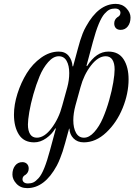

<svg xmlns="http://www.w3.org/2000/svg" viewBox="-20 -722 720 990"><path d="M44 178Q44 150 58 132Q72 114 95 114Q110 114 119 123Q128 132 128 147Q128 167 112 179Q96 187 96 202Q96 212 103.5 218Q111 224 124 224Q140 224 152 218.5Q164 213 179 196.5Q194 180 208.5 144Q223 108 238 52L268 -59L265 -60Q248 -30 218 -9Q188 12 156 12Q103 12 77.5 -28Q52 -68 52 -131Q52 -182 70 -239Q88 -296 118 -344.5Q148 -393 192 -424.5Q236 -456 283 -456Q316 -456 334 -434Q352 -412 354 -380H357L381 -469Q389 -498 393.5 -513Q398 -528 406 -548.5Q414 -569 424 -586Q488 -702 577 -702Q610 -702 631.5 -679.5Q653 -657 653 -632Q653 -604 639 -586Q625 -568 602 -568Q586 -568 577.5 -577Q569 -586 569 -601Q569 -621 585 -633Q601 -641 601 -656Q601 -666 593.5 -672Q586 -678 573 -678Q557 -678 545 -672.5Q533 -667 518.5 -650.5Q504 -634 489 -598Q474 -562 459 -506L426 -383L429 -381Q476 -456 539 -456Q592 -456 617.5 -416Q643 -376 643 -313Q643 -240 612.5 -165Q582 -90 528 -39Q474 12 412 12Q379 12 359 -8.5Q339 -29 338 -59L336 -58L316 15Q308 44 303 59Q298 74 290 94.5Q282 115 273 132Q210 248 120 248Q86 248 65 225.5Q44 203 44 178ZM124 -80Q124 -48 135.5 -30Q147 -12 170 -12Q209 -12 246.5 -62Q284 -112 301 -178L327 -272Q337 -309 337 -345Q337 -384 323.5 -408Q310 -432 283 -432Q255 -432 228.5 -402Q202 -372 184 -328.5Q166 -285 152 -235.5Q138 -186 131 -144.5Q124 -103 124 -80ZM358 -102Q358 -62 372 -37Q386 -12 413 -12Q440 -12 466 -41Q492 -70 510.5 -113Q529 -156 543 -205.5Q557 -255 564 -297Q571 -339 571 -364Q571 -396 559.5 -414Q548 -432 525 -432Q486 -432 449 -384Q412 -336 395 -272L369 -178Q358 -137 358 -102Z"/></svg>

Font: Old Standard TT
Style: Italic
Weight: 400
Italic angle: -15.2°
Designer: Alexey Kryukov <alexios@thessalonica.org.ru>
Version: Version 2.2